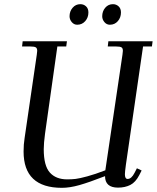

<svg xmlns="http://www.w3.org/2000/svg" viewBox="-20 -902 759 930"><path d="M86.9 -676.8 89.8 -702.1H304.2L300.8 -676.8H257.8L198.2 -254.9Q191.9 -208 191.9 -179.2Q191.9 -99.1 221.4 -66.2Q251 -33.2 305.2 -33.2Q327.6 -33.2 346.4 -35.4Q365.2 -37.6 403.1 -47.9Q440.9 -58.1 490.2 -77.1L573.2 -637.2Q575.2 -650.9 575.2 -655.8Q575.2 -668.5 568.4 -672.6Q561.5 -676.8 543 -676.8H502L504.9 -702.1H719.2L715.8 -676.8H672.9L589.8 -104Q585 -68.8 585 -58.1Q585 -35.2 598.1 -35.2Q616.7 -35.2 631.8 -64.9L643.1 -86.9L666 -76.2L654.8 -54.2Q636.7 -19 611.1 -6.1Q585.4 6.8 551.8 6.8Q488.8 6.8 488.8 -48.8Q411.1 -18.6 364.5 -5.4Q317.9 7.8 279.8 7.8Q94.2 7.8 94.2 -168Q94.2 -203.1 99.1 -232.9L158.2 -637.2Q160.2 -650.9 160.2 -655.8Q160.2 -668.5 153.3 -672.6Q146.5 -676.8 127.9 -676.8ZM316.9 -823.2Q316.9 -847.2 331.8 -864.5Q346.7 -881.8 369.1 -881.8Q385.3 -881.8 396.7 -871.3Q408.2 -860.8 408.2 -841.8Q408.2 -816.9 392.8 -799.6Q377.4 -782.2 354 -782.2Q338.4 -782.2 327.6 -794.9Q316.9 -807.6 316.9 -823.2ZM475.1 -823.2Q475.1 -847.2 489.7 -864.5Q504.4 -881.8 526.9 -881.8Q543 -881.8 554.4 -871.3Q565.9 -860.8 565.9 -841.8Q565.9 -816.9 550.8 -799.6Q535.6 -782.2 512.2 -782.2Q496.6 -782.2 485.8 -794.9Q475.1 -807.6 475.1 -823.2Z"/></svg>

Font: Dihjauti S
Style: Bold Italic
Weight: 700
Italic angle: -9°
Designer: T. Christopher White
Version: Version 3.0.0